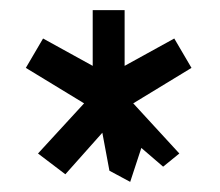

<svg xmlns="http://www.w3.org/2000/svg" viewBox="-20 -787 435 379"><path d="M237 -428 259 -495 302 -458 334 -484 243 -583 358 -653 324 -711 226 -657V-767H163V-657L65 -711L31 -653L146 -583L55 -484L109 -443L182 -525L196 -450Z"/></svg>

Font: Bluebird
Style: Nrw
Weight: 400
Designer: Jasper
Foundry: Cannot Into Space Fonts
Version: Version 0.98